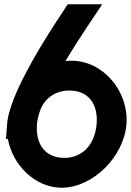

<svg xmlns="http://www.w3.org/2000/svg" viewBox="-20 -881 614 901"><path d="M13.3 -296.6 13.6 -300C15.2 -320.7 19 -338.8 24.6 -357.8C63 -495.4 188.3 -695.8 275 -826L297.8 -861H459.8L389.5 -756C357 -706.8 320.9 -650.8 286.8 -594.3C296.4 -595.5 306.2 -596.1 315.9 -596C463.9 -596 584.7 -453 573.5 -299C561.4 -145 416.1 -1 270 0C146.1 0 39.6 -104.5 17 -229H8ZM153.6 -299.5C145.9 -199.8 195.2 -141 281 -140C366 -140 424.8 -201 433.5 -299C441.2 -397 391 -457 304.9 -456C244.6 -456 196.8 -425.6 171.9 -372.2C161.4 -344.1 155.6 -324.1 153.6 -299.5Z"/></svg>

Font: Poland Can Into
Style: Of Regular
Weight: 500
Foundry: Cannot Into Space Fonts
Version: Version 1.01